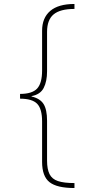

<svg xmlns="http://www.w3.org/2000/svg" viewBox="-20 -812 476 967"><path d="M81 -339Q142 -339 167 -366Q192 -393 192 -457V-657Q192 -722 233 -757Q274 -792 355 -792V-767Q283 -767 250 -739.5Q217 -712 217 -651V-453Q217 -402 200 -369Q183 -336 139 -328V-326Q182 -316 199.5 -288Q217 -260 217 -204V-3Q217 40 229.5 65Q242 90 272 100Q302 110 355 110V135Q267 135 229.5 105.5Q192 76 192 3V-200Q192 -264 167 -289.5Q142 -315 81 -315Z"/></svg>

Font: Noto Sans Bengali Thin
Style: Regular
Weight: 100
Designer: Jelle Bosma - Monotype Design Team
Foundry: Monotype Imaging Inc.
Version: Version 2.003; ttfautohint (v1.8.4.7-5d5b)